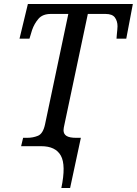

<svg xmlns="http://www.w3.org/2000/svg" viewBox="-20 -734 687 964"><path d="M288 210Q312 95 285.5 47.5Q259 0 187 0H86L96 -42H116Q146 -42 171 -52.5Q196 -63 206 -109L323 -664H235Q194 -664 173 -639.5Q152 -615 141 -583L128 -540H78L120 -714H647L614 -540H565Q565 -546 566.5 -559.5Q568 -573 569 -585.5Q570 -598 570 -602Q570 -628 557 -646Q544 -664 510 -664H421L304 -111Q299 -90 299 -80Q299 -61 314 -51.5Q329 -42 363 -42H386L332 210Z"/></svg>

Font: Noto Serif SemiCondensed
Style: Italic
Weight: 400
Width: 4
Italic angle: -12°
Designer: Monotype Design Team
Foundry: Monotype Imaging Inc.
Version: Version 2.013